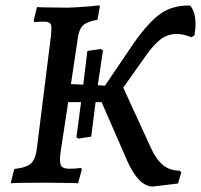

<svg xmlns="http://www.w3.org/2000/svg" viewBox="-20 -667 734 701"><path d="M694 -577Q694 -562 690 -538L679 -531Q649 -543 625 -543Q592 -543 566 -523Q540 -503 512 -463L430 -347L531 -127Q550 -85 575 -64.5Q600 -44 635 -44L642 -38L630 3L538 14Q486 14 444 -81L351 -294H329L313 -168L266 -161L259 -166L276 -294H229L202 -117Q199 -98 199 -84Q199 -65 206.5 -58Q214 -51 232 -51Q247 -51 259 -52Q271 -53 275 -54L279 -49L265 2L237 1L141 0Q45 0 19 2L32 -50Q77 -55 93.5 -70.5Q110 -86 115 -128L166 -536Q168 -556 168 -562Q168 -577 162 -582.5Q156 -588 140 -588Q123 -588 115 -587Q107 -586 106 -586L103 -592L115 -641L143 -640L227 -639Q245 -639 310 -644Q334 -647 345 -647L336 -595Q299 -588 284.5 -575.5Q270 -563 265 -534L239 -360L284 -358L299 -481L347 -488L356 -483L337 -356L363 -354L466 -506Q522 -586 566 -617Q610 -648 674 -647Q694 -624 694 -577Z"/></svg>

Font: Alegreya SC Medium
Style: Italic
Weight: 500
Italic angle: -7°
Designer: Juan Pablo del Peral
Foundry: Huerta Tipografica
Version: Version 2.007; ttfautohint (v1.6)